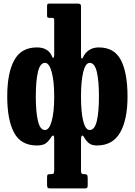

<svg xmlns="http://www.w3.org/2000/svg" viewBox="-20 -800 754 1075"><path d="M20.5 -260Q20.5 -391.5 59.8 -463Q99 -534.5 186.5 -534.5Q220.5 -534.5 241.5 -520.8Q262.5 -507 270.5 -485.5Q274 -476 278.2 -476.2Q282.5 -476.5 283.5 -492V-686.5Q283.5 -695 281 -697.5Q278.5 -700 270 -700H257Q248 -700 245.8 -703Q243.5 -706 243.5 -715V-767.5Q243.5 -775.5 247 -777.8Q250.5 -780 258 -780H411.5Q422 -780 427.8 -777.5Q433.5 -775 433.5 -763.5V-491.5Q433.5 -474 437.2 -472.2Q441 -470.5 444.5 -478Q456 -504.5 478.8 -519.5Q501.5 -534.5 533 -534.5Q620.5 -534.5 657.2 -463Q694 -391.5 694 -260Q694 -129 652.2 -57.2Q610.5 14.5 523 14.5Q495.5 14.5 480 3.2Q464.5 -8 451.5 -30.5Q445 -42.5 439.5 -40.8Q434 -39 433.5 -15.5V154.5Q433.5 167 436.8 171Q440 175 450.5 175H452Q463 175 467 179Q471 183 471 197.5V237Q471 248.5 467.5 251.8Q464 255 453 255H262Q250 255 246.8 250.8Q243.5 246.5 243.5 234.5V195Q243.5 183.5 245.8 179.2Q248 175 259.5 175H265Q278.5 175 281 170Q283.5 165 283.5 151V-20Q283.5 -54 267.5 -33.5Q253 -10 236.8 2.2Q220.5 14.5 186.5 14.5Q97 14.5 58.8 -57.2Q20.5 -129 20.5 -260ZM433.5 -258.5Q433.5 -172 446 -122Q458.5 -72 482.5 -72Q510 -72 522 -122.2Q534 -172.5 534 -260Q534 -347.5 522 -397.8Q510 -448 482.5 -448Q458.5 -448 446 -396.8Q433.5 -345.5 433.5 -258.5ZM180.5 -260Q180.5 -172.5 192.5 -122.2Q204.5 -72 232 -72Q255.5 -72 269.5 -122Q283.5 -172 283.5 -258.5Q283.5 -345.5 269.5 -396.8Q255.5 -448 232 -448Q204.5 -448 192.5 -397.8Q180.5 -347.5 180.5 -260Z"/></svg>

Font: Besley* Condensed
Style: Bold
Weight: 700
Width: 3
Designer: Owen Earl
Foundry: indestructible type*
Version: Version 3.000; ttfautohint (v1.8.3)